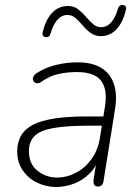

<svg xmlns="http://www.w3.org/2000/svg" viewBox="-20 -742 554 770"><path d="M205 8Q165 8 129 -9.5Q93 -27 71 -59Q49 -91 49 -134Q49 -210 114 -242.5Q179 -275 324 -275H405L399 -238H340Q247 -238 194 -228.5Q141 -219 118.5 -196.5Q96 -174 96 -136Q96 -84 130.5 -57Q165 -30 208 -30Q248 -30 284.5 -49Q321 -68 347 -104Q373 -140 381 -191L401 -315Q412 -383 385.5 -418Q359 -453 289 -453Q249 -453 213.5 -445Q178 -437 146 -414Q138 -408 130.5 -408Q123 -408 118 -412Q113 -416 112 -422Q111 -428 114 -435Q117 -442 126 -448Q161 -471 204 -481.5Q247 -492 291 -492Q350 -492 386.5 -469.5Q423 -447 437 -404.5Q451 -362 441 -302L395 -15Q392 6 372 6Q362 6 358 -1Q354 -8 355 -19L370 -116H380Q367 -74 339.5 -46.5Q312 -19 276.5 -5.5Q241 8 205 8ZM163 -593Q156 -594 152.5 -599Q149 -604 151 -612Q163 -663 189 -690.5Q215 -718 252 -718Q276 -718 293 -705Q310 -692 324 -675.5Q338 -659 352.5 -646Q367 -633 385 -633Q409 -633 426 -652.5Q443 -672 453 -707Q455 -715 460.5 -719Q466 -723 473 -722Q481 -721 484 -716Q487 -711 485 -703Q473 -652 447 -624.5Q421 -597 385 -597Q361 -597 343.5 -610Q326 -623 312 -639.5Q298 -656 283.5 -669Q269 -682 251 -682Q227 -682 210 -662.5Q193 -643 183 -608Q181 -600 176 -596Q171 -592 163 -593Z"/></svg>

Font: Nunito Variable Extra Light
Style: Italic
Weight: 200
Italic angle: -9°
Designer: Vernon Adams
Foundry: Vernon Adams
Version: Version 3.602